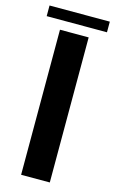

<svg xmlns="http://www.w3.org/2000/svg" viewBox="-139 -816 518 863"><g transform="rotate(15 120.0 -384.0)"><path d="M53 0H186.5V-675H53ZM-20.5 -718.5H260V-768H-20.5Z"/></g></svg>

Font: Anybody SemiCondensed SemiBold
Style: Regular
Weight: 600
Width: 4
Version: Version 1.113;gftools[0.9.25]